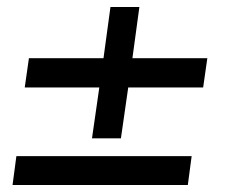

<svg xmlns="http://www.w3.org/2000/svg" viewBox="-20 -531 655 551"><path d="M563 -280H348L327 -134H244L265 -280H51L63 -364H277L297 -511H380L360 -364H575ZM530 -83 519 0H16L27 -83Z"/></svg>

Font: Chivo
Style: Italic
Weight: 400
Italic angle: -8.05°
Designer: Hector Gatti
Foundry: Omnibus-Type
Version: Version 1.007